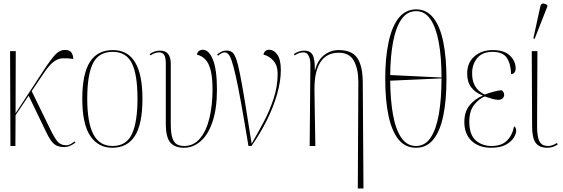

<svg xmlns="http://www.w3.org/2000/svg" viewBox="-20 -825 3179 1085"><path d="M39 0 37 -536H69L68 -185L227 -428Q269 -492 293.5 -517.5Q318 -543 347 -543Q374 -543 384 -527.5Q394 -512 394 -492Q358 -497 332.5 -495.5Q307 -494 282.5 -475.5Q258 -457 227 -411L159 -310L257 -109Q285 -50 303.5 -27Q322 -4 354 -4Q367 -4 378 -10Q389 -16 401 -26L406 -19Q374 6 344 6Q317 6 299.5 -2.5Q282 -11 267.5 -31.5Q253 -52 237 -87L142 -284L68 -174L67 0Z M615 10Q535 10 490 -57Q445 -124 445 -267Q445 -406 487.5 -474Q530 -542 618 -542Q785 -542 785 -267Q785 -123 742 -56.5Q699 10 615 10ZM616 0Q694 0 725.5 -67.5Q757 -135 757 -267Q757 -404 725 -468Q693 -532 617 -532Q538 -532 505.5 -467.5Q473 -403 473 -267Q473 -133 507.5 -66.5Q542 0 616 0Z M1020 10Q968 10 942.5 -19.5Q917 -49 917 -126V-467Q917 -501 907.5 -515Q898 -529 879 -529Q856 -529 830 -512L826 -520Q855 -539 883 -539Q916 -539 930.5 -519.5Q945 -500 945 -465V-126Q945 -74 953.5 -47Q962 -20 979 -10Q996 0 1021 0Q1075 0 1111 -43.5Q1147 -87 1164 -159.5Q1181 -232 1181 -318Q1181 -387 1170.5 -428Q1160 -469 1140 -489.5Q1120 -510 1093 -516Q1096 -533 1106.5 -538.5Q1117 -544 1125 -544Q1161 -544 1183.5 -487Q1206 -430 1206 -319Q1206 -212 1181.5 -138.5Q1157 -65 1114.5 -27.5Q1072 10 1020 10Z M1384 0Q1360 -146 1342.5 -242.5Q1325 -339 1312 -396.5Q1299 -454 1289 -482.5Q1279 -511 1269.5 -520Q1260 -529 1249 -529Q1241 -529 1231 -523.5Q1221 -518 1212 -510L1207 -517Q1217 -525 1229.5 -532Q1242 -539 1261 -539Q1278 -539 1290.5 -531Q1303 -523 1313.5 -495Q1324 -467 1335.5 -410Q1347 -353 1363 -256.5Q1379 -160 1402 -13Q1433 -67 1467.5 -131Q1502 -195 1525.5 -265.5Q1549 -336 1549 -408Q1549 -456 1524 -483Q1499 -510 1469 -516Q1471 -529 1479.5 -536.5Q1488 -544 1499 -544Q1528 -544 1547.5 -516Q1567 -488 1567 -429Q1567 -368 1546.5 -295Q1526 -222 1488.5 -146.5Q1451 -71 1401 0Z M2002 240 2005 -362Q2005 -435 1980 -481Q1955 -527 1894 -527Q1825 -527 1790.5 -473.5Q1756 -420 1757 -317L1762 0H1730L1734 -462Q1734 -491 1724 -510Q1714 -529 1695 -529Q1686 -529 1674.5 -526.5Q1663 -524 1645 -512L1641 -520Q1670 -539 1699 -539Q1733 -539 1746.5 -515Q1760 -491 1759 -430H1761Q1775 -485 1811.5 -513.5Q1848 -542 1894 -542Q1968 -542 1998.5 -498Q2029 -454 2030 -361L2034 240Z M2331 10Q2270 10 2232 -37Q2194 -84 2175.5 -171Q2157 -258 2157 -379Q2157 -499 2176 -587.5Q2195 -676 2233.5 -724Q2272 -772 2332 -772Q2391 -772 2429 -724Q2467 -676 2485 -587.5Q2503 -499 2503 -378Q2503 -258 2485 -171Q2467 -84 2429 -37Q2391 10 2331 10ZM2475 -387Q2475 -502 2459.5 -586Q2444 -670 2412.5 -716Q2381 -762 2332 -762Q2281 -762 2249 -716.5Q2217 -671 2201.5 -589.5Q2186 -508 2185 -401ZM2331 0Q2382 0 2413.5 -47Q2445 -94 2460 -180Q2475 -266 2475 -382L2185 -369Q2186 -259 2201 -176Q2216 -93 2248 -46.5Q2280 0 2331 0Z M2755 10Q2687 10 2645.5 -28.5Q2604 -67 2604 -136Q2604 -192 2632.5 -228.5Q2661 -265 2707 -284V-286Q2666 -301 2643 -331.5Q2620 -362 2620 -409Q2620 -471 2661 -506.5Q2702 -542 2764 -542Q2830 -542 2862 -510.5Q2894 -479 2894 -438Q2894 -423 2886.5 -414.5Q2879 -406 2868 -406Q2867 -463 2844.5 -497.5Q2822 -532 2763 -532Q2706 -532 2677 -497Q2648 -462 2648 -411Q2648 -373 2659.5 -349Q2671 -325 2687.5 -311Q2704 -297 2719 -291Q2750 -302 2773.5 -308Q2797 -314 2815 -315Q2820 -311 2824.5 -305Q2829 -299 2829 -289Q2829 -278 2820.5 -269.5Q2812 -261 2797 -261Q2781 -261 2765 -265.5Q2749 -270 2719 -280Q2687 -267 2659.5 -232.5Q2632 -198 2632 -138Q2632 -63 2668.5 -31.5Q2705 0 2758 0Q2814 0 2844.5 -30Q2875 -60 2885 -111Q2891 -108 2894 -102Q2897 -96 2897 -85Q2897 -70 2883.5 -47.5Q2870 -25 2839 -7.5Q2808 10 2755 10Z M3073 10Q3027 10 3007 -18Q2987 -46 2987 -110L2985 -536H3017L3015 -108Q3015 -81 3019 -56Q3023 -31 3036 -15.5Q3049 0 3079 0Q3100 0 3127 -17L3132 -9Q3106 10 3073 10ZM3001 -605 2994 -608 3033 -787Q3037 -805 3048.5 -805Q3060 -805 3073 -796V-788Z"/></svg>

Font: Noto Serif Display Condensed Thin
Style: Regular
Weight: 100
Width: 3
Designer: Monotype Design Team
Foundry: Monotype Imaging Inc.
Version: Version 2.009